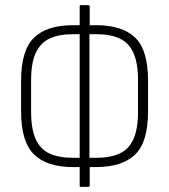

<svg xmlns="http://www.w3.org/2000/svg" viewBox="-20 -715 658 747"><path d="M264 -65Q162 -65 112 -114.5Q62 -164 62 -281V-401Q62 -519 112 -568Q162 -617 264 -617H353Q455 -617 505.5 -569Q556 -521 556 -401V-281Q556 -162 505.5 -113.5Q455 -65 353 -65ZM264 -101H354Q409 -101 445 -117.5Q481 -134 499 -173.5Q517 -213 517 -280V-403Q517 -470 499 -509.5Q481 -549 445 -565.5Q409 -582 354 -582H264Q209 -582 173 -565Q137 -548 119 -509Q101 -470 101 -403V-280Q101 -213 119 -173.5Q137 -134 173 -117.5Q209 -101 264 -101ZM294 12Q290 12 290 7V-72V-82V-599V-608V-689Q290 -695 294 -695H324Q329 -695 329 -689V-609L328 -598V-82L329 -72V7Q329 12 324 12Z"/></svg>

Font: Sofia Sans Condensed ExtraLight
Style: Regular
Weight: 250
Version: Version 4.100